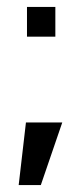

<svg xmlns="http://www.w3.org/2000/svg" viewBox="-20 -449 235 555"><path d="M140 -343V-429H58V-343ZM55 -95 34 86H98L160 -95Z"/></svg>

Font: Modon Arabic
Style: Bold
Weight: 700
Designer: Ahmedzaza
Foundry: Ahmedzaza
Version: Version 2.010